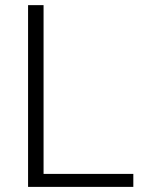

<svg xmlns="http://www.w3.org/2000/svg" viewBox="-20 -731 567 751"><path d="M150.4 -50.8H501.5V0H89.8V-710.9H150.4Z"/></svg>

Font: SteelSelectRoboto
Style: Regular
Weight: 300
Designer: Google
Version: Version 2.137; 2017